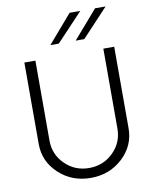

<svg xmlns="http://www.w3.org/2000/svg" viewBox="-105 -1078 931 1166"><g transform="rotate(-10 360.0 -495.0)"><path d="M257 -827 406 -1000H472L309 -827ZM413 -827 563 -1000H628L466 -827ZM83 -247V-750H151V-257Q151 -171 212 -111Q273 -51 360 -51Q448 -51 509 -111Q570 -171 570 -257V-750H637V-247Q637 -140 556.5 -65Q476 10 360 10Q244 10 163.5 -65Q83 -140 83 -247Z"/></g></svg>

Font: Orkney Light
Style: Regular
Weight: 300
Designer: Samuel Oakes and Alfredo Marco Pradil
Foundry: Alfredo Marco Pradil
Version: 1.0; ttfautohint (v1.5)